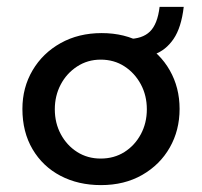

<svg xmlns="http://www.w3.org/2000/svg" viewBox="-20 -527 585 557"><path d="M45 -211Q45 -273 74.5 -323Q104 -373 156 -402Q208 -431 275 -431Q342 -431 393 -402Q444 -373 472.5 -323Q501 -273 501 -211Q501 -149 472.5 -99Q444 -49 392.5 -19.5Q341 10 273 10Q207 10 155.5 -17Q104 -44 74.5 -94Q45 -144 45 -211ZM139 -210Q139 -170 156.5 -137.5Q174 -105 204 -86Q234 -67 272 -67Q311 -67 341 -86Q371 -105 388.5 -137.5Q406 -170 406 -210Q406 -250 388.5 -282.5Q371 -315 341 -334.5Q311 -354 272 -354Q234 -354 203.5 -334Q173 -314 156 -281.5Q139 -249 139 -210ZM351 -414Q393 -414 415 -435.5Q437 -457 443 -507H513Q506 -447 483.5 -414Q461 -381 427 -369Q393 -357 351 -357Z"/></svg>

Font: Synthetic
Style: Regular
Weight: 400
Designer: Santiago Orozco
Foundry: Typemade
Version: Version 2.000; ttfautohint (v1.8.4.7-5d5b)